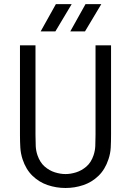

<svg xmlns="http://www.w3.org/2000/svg" viewBox="-20 -914 644 943"><path d="M78.1 -691.4H154.3V-251.5Q154.3 -220.2 155.5 -196.5Q156.7 -172.9 164.1 -151.4Q176.3 -116.2 199.2 -96.2Q222.2 -76.2 249.5 -67.6Q276.9 -59.1 301.8 -59.1Q326.7 -59.1 354 -67.6Q381.3 -76.2 404.5 -96.2Q427.7 -116.2 439.5 -151.4Q446.8 -172.9 448 -196.5Q449.2 -220.2 449.2 -251.5V-691.4H525.4V-251.5Q525.4 -218.8 523.9 -189.7Q522.5 -160.6 512.7 -131.8Q496.1 -81.5 463.6 -50.3Q431.2 -19 389.2 -4.9Q347.2 9.3 301.8 9.3Q256.3 9.3 214.4 -4.9Q172.4 -19 139.9 -50.3Q107.4 -81.5 90.8 -131.8Q81.5 -160.6 79.8 -189.7Q78.1 -218.8 78.1 -251.5ZM477.5 -893.6 397.5 -759.8H325.2L399.9 -893.6ZM332 -893.6 252 -759.8H179.7L254.4 -893.6Z"/></svg>

Font: Gidole
Style: Regular
Weight: 400
Version: Version 2.100; ttfautohint (v1.8.4.7-5d5b)